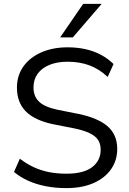

<svg xmlns="http://www.w3.org/2000/svg" viewBox="-20 -957 665 986"><path d="M321 9Q265 9 216 -0.5Q167 -10 125.5 -28.5Q84 -47 52 -74L82 -142Q116 -116 152 -99Q188 -82 230 -73.5Q272 -65 321 -65Q409 -65 453 -98.5Q497 -132 497 -188Q497 -218 483.5 -238.5Q470 -259 439.5 -273.5Q409 -288 360 -298L253 -319Q158 -339 112.5 -385Q67 -431 67 -507Q67 -569 100 -615.5Q133 -662 192 -688Q251 -714 327 -714Q376 -714 419 -704.5Q462 -695 498.5 -675.5Q535 -656 563 -628L533 -562Q489 -603 439 -621.5Q389 -640 327 -640Q274 -640 234.5 -624Q195 -608 173.5 -578.5Q152 -549 152 -508Q152 -462 181 -434.5Q210 -407 277 -393L383 -372Q484 -351 533 -308Q582 -265 582 -192Q582 -133 550 -87.5Q518 -42 459.5 -16.5Q401 9 321 9ZM289 -765 407 -937H502L354 -765Z"/></svg>

Font: Nunito Sans 11pt
Style: Regular
Weight: 400
Version: Version 3.101;gftools[0.9.27]